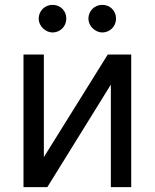

<svg xmlns="http://www.w3.org/2000/svg" viewBox="-20 -770 637 790"><path d="M76.7 0V-545.5H160.5V-123.6L423.3 -545.5H519.9V0H436.1V-421.9L174.7 0ZM343.8 -693.2Q343.8 -704.9 348.2 -715.4Q352.6 -725.9 360.3 -733.5Q367.9 -741.1 378.4 -745.6Q388.8 -750 400.6 -750Q413 -750 423.3 -745.7Q433.6 -741.5 441.2 -733.8Q448.9 -726.2 453.1 -715.9Q457.4 -705.6 457.4 -693.2Q457.4 -681.5 452.9 -671Q448.5 -660.5 440.9 -652.9Q433.2 -645.2 422.8 -640.8Q412.3 -636.4 400.6 -636.4Q389.6 -636.4 379.3 -641.2Q369 -646 361 -653.8Q353 -661.6 348.4 -671.9Q343.8 -682.2 343.8 -693.2ZM196 -750Q208.5 -750 218.8 -745.7Q229 -741.5 236.7 -733.8Q244.3 -726.2 248.6 -715.9Q252.8 -705.6 252.8 -693.2Q252.8 -681.5 248.4 -671Q244 -660.5 236.3 -652.9Q228.7 -645.2 218.2 -640.8Q207.7 -636.4 196 -636.4Q185 -636.4 174.7 -641.2Q164.4 -646 156.4 -653.8Q148.4 -661.6 143.8 -671.9Q139.2 -682.2 139.2 -693.2Q139.2 -704.9 143.6 -715.4Q148.1 -725.9 155.7 -733.5Q163.4 -741.1 173.8 -745.6Q184.3 -750 196 -750Z"/></svg>

Font: Inter P
Style: Regular
Weight: 400
Designer: Rasmus Andersson
Foundry: rsms
Version: Version 3.018;git-588b23468